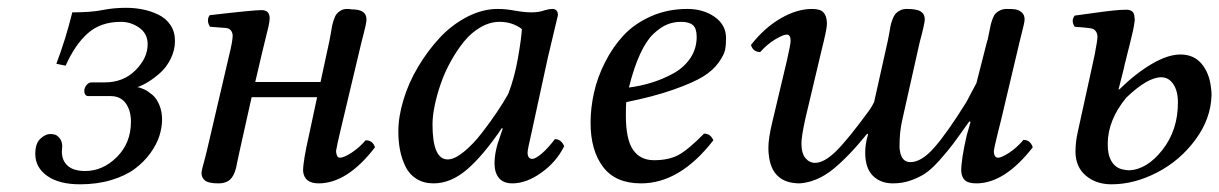

<svg xmlns="http://www.w3.org/2000/svg" viewBox="-20 -462 3137 494"><path d="M140.1 -85Q140.1 -82.5 139.6 -78.4Q139.2 -74.2 139.2 -71.8Q139.2 -48.8 154.3 -35.4Q169.4 -22 199.2 -22Q244.6 -22 280.8 -58.1Q316.9 -94.2 316.9 -148.9Q316.9 -177.7 303.5 -196.3Q290 -214.8 264.2 -214.8H207Q202.1 -214.8 199.5 -218.5Q196.8 -222.2 196.8 -227.1Q196.8 -236.3 202.6 -243.2Q208.5 -250 214.8 -250H249Q297.9 -250 328.9 -281.5Q359.9 -313 359.9 -348.1Q359.9 -375.5 338.4 -390.6Q316.9 -405.8 291 -405.8Q239.3 -405.8 206.1 -376.5Q172.9 -347.2 148.9 -293L125 -297.9Q149.4 -362.3 166 -430.2Q213.9 -430.2 242.9 -436Q272 -441.9 304.2 -441.9Q326.7 -441.9 347.4 -437.7Q368.2 -433.6 387.5 -424.3Q406.7 -415 418.5 -397.7Q430.2 -380.4 430.2 -356.9Q430.2 -333 419.2 -310.8Q408.2 -288.6 391.8 -274.2Q375.5 -259.8 360.1 -250.5Q344.7 -241.2 333 -237.8Q341.3 -236.8 351.3 -231.9Q361.3 -227.1 372.1 -218Q382.8 -209 389.9 -192.1Q397 -175.3 397 -154.8Q397 -133.8 389.9 -111.8Q382.8 -89.8 366.5 -67.4Q350.1 -44.9 326.4 -27.3Q302.7 -9.8 266.4 1.2Q230 12.2 186 12.2Q131.8 12.2 101.3 -9.5Q70.8 -31.2 70.8 -65.9Q70.8 -93.3 84 -105.2Q97.2 -117.2 108.9 -117.2Q115.7 -117.2 121.6 -115.5Q127.4 -113.8 133.8 -106Q140.1 -98.1 140.1 -85Z M511.7 -71.8 569.8 -320.8Q578.6 -356.4 578.6 -370.1Q578.6 -377.9 574 -383.8Q569.3 -389.6 560.5 -390.1L520.5 -393.1Q515.6 -399.9 515.1 -408.2Q514.6 -416.5 519.5 -422.9Q631.8 -436 652.8 -436Q673.8 -436 673.8 -415Q673.8 -407.2 670.7 -393.3Q667.5 -379.4 661.6 -356.2Q655.8 -333 652.8 -319.8L636.7 -251H804.7L827.6 -356.9Q829.1 -363.3 831.1 -376Q833 -388.7 834.5 -395.5Q835.9 -402.3 839.1 -411.9Q842.3 -421.4 846.4 -426.5Q850.6 -431.6 857.4 -435.3Q864.3 -439 873.5 -439Q880.9 -439 882.8 -438Q904.8 -438 913.8 -431.4Q922.9 -424.8 922.9 -412.1Q922.9 -406.7 920.7 -396.2Q918.5 -385.7 914.8 -371.8Q911.1 -357.9 909.7 -352.1L855.5 -124Q846.2 -84.5 845.7 -79.1Q844.7 -76.2 844.7 -71.8Q846.2 -56.2 854.5 -56.2Q864.3 -56.2 883.5 -68.4Q902.8 -80.6 920.9 -101.1Q939 -101.1 944.8 -83Q873.5 9.8 799.8 9.8Q762.7 9.8 759.8 -22Q759.8 -47.9 774.9 -113.8L795.9 -211.9H627.4L595.7 -69.8Q594.7 -65.4 592.8 -55.9Q590.8 -46.4 589.8 -42Q585.9 -16.6 575.2 -3.4Q564.5 9.8 541.5 9.8Q517.6 9.8 508.1 2.9Q498.5 -3.9 498.5 -17.1Q498.5 -21 500.7 -29.8Q502.9 -38.6 506.6 -51.8Q510.3 -64.9 511.7 -71.8Z M1287.6 -220.2Q1303.7 -261.7 1312.5 -311.8Q1321.3 -361.8 1322.8 -387.2Q1298.3 -405.8 1265.6 -405.8Q1240.7 -405.8 1216.8 -392.1Q1192.9 -378.4 1174.6 -356Q1156.2 -333.5 1140.4 -305.2Q1124.5 -276.9 1114.3 -247.3Q1104 -217.8 1098.4 -190.4Q1092.8 -163.1 1092.8 -142.1Q1092.8 -51.8 1131.8 -51.8Q1149.4 -51.8 1173.3 -71.3Q1197.3 -90.8 1219.7 -119.9Q1242.2 -148.9 1259.3 -174.6Q1276.4 -200.2 1287.6 -220.2ZM1400.9 -439Q1415.5 -439 1415.5 -422.9Q1413.1 -413.1 1389.6 -314L1347.7 -121.1Q1337.4 -76.7 1337.4 -69.8Q1337.4 -53.2 1349.6 -53.2Q1357.4 -53.2 1373 -66.2Q1388.7 -79.1 1407.7 -104Q1423.8 -104 1431.6 -85.9Q1411.6 -45.4 1373 -17.8Q1334.5 9.8 1297.9 9.8Q1275.4 9.8 1263.9 -3.9Q1252.4 -17.6 1252.4 -41Q1252.4 -72.8 1266.6 -110.8L1273.4 -130.9L1271.5 -132.8Q1222.7 -61 1181.2 -25.6Q1139.6 9.8 1095.7 9.8Q1070.3 9.8 1051.8 -1.7Q1033.2 -13.2 1023.4 -33.2Q1013.7 -53.2 1009.3 -75.4Q1004.9 -97.7 1004.9 -124Q1004.9 -161.6 1018.1 -205.3Q1031.2 -249 1055.7 -290Q1080.1 -331.1 1111.1 -364.5Q1142.1 -397.9 1181.6 -418.5Q1221.2 -439 1260.7 -439Q1282.2 -439 1307.6 -434.1Q1330.6 -430.2 1347.7 -430.2Q1367.2 -430.2 1382.8 -436Q1393.1 -439 1400.9 -439Z M1772.5 -367.2Q1772.5 -388.7 1762.9 -397.2Q1753.4 -405.8 1732.4 -405.8Q1712.9 -405.8 1696.3 -398.9Q1679.7 -392.1 1661.4 -375Q1643.1 -357.9 1627 -323Q1610.8 -288.1 1598.1 -236.8Q1628.4 -240.7 1656.2 -249.3Q1684.1 -257.8 1711.7 -272.7Q1739.3 -287.6 1755.9 -312Q1772.5 -336.4 1772.5 -367.2ZM1591.3 -199.2Q1590.3 -191.4 1590.3 -165Q1590.3 -103 1608.9 -76.4Q1627.4 -49.8 1662.6 -49.8Q1699.7 -49.8 1724.6 -62.7Q1749.5 -75.7 1791.5 -118.2Q1808.1 -118.2 1815.4 -101.1Q1729.5 9.8 1629.4 9.8Q1563.5 9.8 1531.5 -32.7Q1499.5 -75.2 1499.5 -146Q1499.5 -184.1 1508.3 -223.6Q1517.1 -263.2 1536.9 -302.2Q1556.6 -341.3 1584.7 -371.3Q1612.8 -401.4 1655.3 -420.2Q1697.8 -439 1748.5 -439Q1789.6 -439 1818.8 -418.5Q1848.1 -397.9 1848.1 -363.8Q1848.1 -346.2 1845.5 -333.3Q1842.8 -320.3 1828.4 -300.3Q1814 -280.3 1788.3 -264.6Q1762.7 -249 1712.2 -231.2Q1661.6 -213.4 1591.3 -199.2Z M2069.3 -439Q2090.3 -439 2098.4 -430.4Q2106.4 -421.9 2107.4 -405.8Q2107.9 -400.4 2106.9 -392.8Q2106 -385.3 2103.5 -374Q2101.1 -362.8 2099.4 -355.5Q2097.7 -348.1 2094 -333.5Q2090.3 -318.8 2089.4 -314L2052.2 -157.2Q2042 -110.8 2042 -92.8Q2042 -67.9 2052.2 -55.4Q2062.5 -43 2077.1 -43Q2100.6 -43 2131.3 -73.2Q2162.1 -103.5 2217.3 -179.2Q2224.1 -189.5 2229 -199.2L2264.2 -356.9Q2265.6 -362.8 2267.8 -375.5Q2270 -388.2 2271.2 -395Q2272.5 -401.9 2276.1 -411.6Q2279.8 -421.4 2283.9 -426.3Q2288.1 -431.2 2295.7 -435.1Q2303.2 -439 2313 -439Q2338.9 -439 2349.1 -432.4Q2359.4 -425.8 2359.4 -412.1Q2359.4 -401.9 2346.2 -353L2301.3 -152.8Q2294.4 -123 2294.4 -85.9Q2294.4 -78.1 2295.4 -74.2Q2299.8 -44.9 2322.3 -44.9Q2351.1 -44.9 2384 -82.5Q2417 -120.1 2466.3 -199.2Q2470.7 -208 2479.7 -224.6Q2488.8 -241.2 2492.2 -248L2520 -356.9L2521 -358.9Q2522.5 -365.2 2524.9 -377.7Q2527.3 -390.1 2528.8 -397Q2530.3 -403.8 2533.7 -413.1Q2537.1 -422.4 2541.3 -427Q2545.4 -431.6 2553 -435.3Q2560.5 -439 2570.3 -439Q2583.5 -439 2591.8 -438Q2600.1 -437 2608.2 -430.7Q2616.2 -424.3 2616.2 -412.1Q2616.2 -407.2 2613.8 -397Q2611.3 -386.7 2607.9 -373Q2604.5 -359.4 2603 -353L2563 -184.1Q2555.7 -152.3 2548.3 -124Q2537.1 -78.1 2537.1 -74.2Q2537.1 -56.2 2548.3 -56.2Q2556.6 -56.2 2576.2 -68.8Q2595.7 -81.5 2613.3 -102.1Q2630.9 -102.1 2637.2 -83Q2564.9 9.8 2492.2 9.8Q2471.2 9.8 2462.6 1.7Q2454.1 -6.3 2453.1 -22Q2453.1 -52.2 2467.3 -113.8L2477.1 -147.9L2474.1 -149.9Q2446.8 -111.3 2432.4 -92Q2418 -72.8 2397 -49.3Q2376 -25.9 2359.9 -15.4Q2343.8 -4.9 2322.8 2.4Q2301.8 9.8 2277.3 9.8Q2245.6 9.8 2225.8 -9.8Q2206.1 -29.3 2206.1 -69.8Q2206.1 -91.8 2213.4 -116.2L2211.4 -118.2Q2162.1 -57.6 2122.1 -25.6Q2082 6.3 2038.1 9.8Q1965.3 9.8 1958 -64Q1957 -69.8 1957 -82Q1957 -106.9 1967.3 -148.9L2004.4 -305.2Q2014.2 -348.1 2014.2 -356.9Q2014.2 -373 2004.4 -373Q1995.1 -373 1974.4 -360.6Q1953.6 -348.1 1936 -328.1Q1918 -328.1 1912.1 -346.2Q1946.3 -390.1 1988.3 -414.6Q2030.3 -439 2069.3 -439Z M2877.9 -210.9Q2830.1 -152.8 2830.1 -91.8Q2829.6 -64.5 2839.8 -47.1Q2850.1 -29.8 2869.1 -25.9Q2878.9 -23.9 2884.8 -23.9Q2930.7 -25.4 2970.7 -76.2Q3010.7 -127 3010.7 -198.2Q3010.7 -228 2998.8 -245.6Q2986.8 -263.2 2967.8 -263.2Q2932.6 -263.2 2877.9 -210.9ZM2872.1 -288.1 2857.9 -231.9H2859.9Q2902.3 -273.4 2943.6 -297.6Q2984.9 -321.8 3017.1 -321.8Q3051.8 -321.8 3071.8 -297.6Q3091.8 -273.4 3095.7 -236.8Q3097.2 -228 3097.2 -217.8Q3095.7 -156.7 3055.9 -102.8Q3016.1 -48.8 2957.3 -18.3Q2898.4 12.2 2839.8 12.2Q2800.3 12.2 2773.9 -10Q2747.6 -32.2 2747.1 -70.8Q2747.1 -96.7 2752.9 -122.1L2789.1 -287.1Q2795.9 -318.8 2796.9 -323.2Q2803.7 -357.9 2803.7 -369.1Q2801.8 -386.7 2786.1 -389.2Q2774.4 -391.1 2745.1 -393.1Q2734.9 -408.7 2745.1 -421.9Q2757.3 -423.3 2789.8 -428Q2822.3 -432.6 2842.8 -434.8Q2863.3 -437 2877.9 -437Q2898.9 -437 2898.9 -417Q2900.4 -411.6 2898.9 -404.8Q2897.9 -396.5 2895.3 -383.8Q2892.6 -371.1 2887.7 -351.8Q2882.8 -332.5 2879.9 -320.8Q2878.9 -315.4 2876 -304.9Q2873 -294.4 2872.1 -288.1Z"/></svg>

Font: Common Serif News
Style: Italic
Weight: 450
Italic angle: -12°
Designer: Philipp H. Poll, Khaled Hosny
Foundry: Stefan Peev, Context Ltd.
Version: Version 1.026